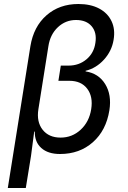

<svg xmlns="http://www.w3.org/2000/svg" viewBox="-20 -760 640 960"><path d="M19 180 132 -529Q148 -627 212.5 -683.5Q277 -740 372 -740Q433 -740 475.5 -717.5Q518 -695 537.5 -654.5Q557 -614 548 -561Q539 -505 500 -462Q461 -419 408 -406V-403Q473 -393 506 -339.5Q539 -286 527 -209Q511 -108 444.5 -49Q378 10 280 10Q220 10 186.5 -20Q153 -50 154 -102H151L135 20L109 180ZM283 -72Q341 -72 383.5 -111.5Q426 -151 436 -214Q446 -277 416 -316.5Q386 -356 327 -356H272L284 -432H323Q375 -432 412.5 -463.5Q450 -495 457 -546Q465 -597 438.5 -628.5Q412 -660 360 -660Q308 -660 269.5 -624Q231 -588 222 -529L172 -214Q162 -151 193 -111.5Q224 -72 283 -72Z"/></svg>

Font: JetBrains Mono NL
Style: Italic
Weight: 400
Italic angle: -9°
Monospace: yes
Designer: Philipp Nurullin, Konstantin Bulenkov
Foundry: JetBrains
Version: Version 2.305; ttfautohint (v1.8.4.7-5d5b)